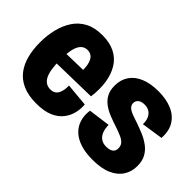

<svg xmlns="http://www.w3.org/2000/svg" viewBox="-86 -823 1117 1117"><g transform="rotate(45 473.0 -264.0)"><path d="M257 13Q191 13 146 -7Q101 -27 73.5 -63Q46 -99 33.5 -148Q21 -197 21 -254Q21 -311 33.5 -362.5Q46 -414 72.5 -454.5Q99 -495 142.5 -518Q186 -541 249 -541Q309 -541 352 -519.5Q395 -498 420 -457.5Q445 -417 453.5 -362.5Q462 -308 453 -242L126 -235V-314L332 -319L309 -273Q315 -324 309 -356Q303 -388 288 -403.5Q273 -419 249 -419Q223 -419 206.5 -401Q190 -383 183 -349Q176 -315 176 -266Q176 -180 196 -141.5Q216 -103 257 -103Q275 -103 287 -110Q299 -117 306 -130Q313 -143 316 -160Q319 -177 318 -196L461 -183Q464 -150 456 -115.5Q448 -81 425 -51.5Q402 -22 361.5 -4.5Q321 13 257 13Z M720 13Q663 13 620.5 -0.5Q578 -14 551 -39.5Q524 -65 513 -100.5Q502 -136 508 -179L643 -197Q643 -170 651 -147Q659 -124 677 -110.5Q695 -97 723 -97Q749 -97 764.5 -107.5Q780 -118 780 -141Q780 -161 769 -174.5Q758 -188 736 -198Q714 -208 681 -219Q647 -230 615.5 -242.5Q584 -255 559 -273.5Q534 -292 520 -318.5Q506 -345 506 -383Q506 -432 530 -467.5Q554 -503 600 -522Q646 -541 711 -541Q772 -541 819 -522Q866 -503 892 -463Q918 -423 914 -361L781 -341Q782 -367 774 -386.5Q766 -406 749.5 -417.5Q733 -429 708 -429Q682 -429 668 -417.5Q654 -406 654 -388Q654 -372 665 -360.5Q676 -349 697.5 -340.5Q719 -332 750 -322Q782 -311 814 -297.5Q846 -284 872.5 -264.5Q899 -245 915 -216.5Q931 -188 931 -146Q931 -100 908 -64Q885 -28 838.5 -7.5Q792 13 720 13Z"/></g></svg>

Font: Bricolage Grotesque 72pt SemiCondensed ExtraBold
Style: Regular
Weight: 800
Width: 4
Designer: Mathieu Triay
Foundry: Atelier Triay
Version: Version 1.001;gftools[0.9.33.dev8+g029e19f]